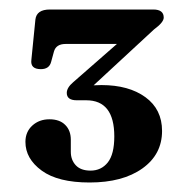

<svg xmlns="http://www.w3.org/2000/svg" viewBox="-20 -720 390 404"><path d="M321 -444.5Q321 -395 279.5 -365.5Q238 -336 168.5 -336Q102 -336 67.8 -361Q33.5 -386 33.5 -421.5Q33.5 -442.5 48 -455.8Q62.5 -469 84 -469Q105.5 -469 117.2 -457.2Q129 -445.5 129 -426V-400.5Q129 -383.5 139.5 -372.2Q150 -361 170.5 -361Q193 -361 206.8 -378.2Q220.5 -395.5 220.5 -433Q220.5 -509 161.5 -509H141.5Q120.5 -509 120.5 -524.5Q120.5 -535.5 134 -547L226 -627.5H118Q98 -627.5 93.5 -611.5L87.5 -589.5Q83.5 -574.5 66 -574.5Q43.5 -574.5 46 -594L54.5 -679Q57 -700 85 -700H302.5Q324.5 -700 324.5 -683Q324.5 -673 304 -658L177 -540.5Q185 -541 193.5 -541Q251 -541 286 -515.5Q321 -490 321 -444.5Z"/></svg>

Font: Fraunces 9pt SemiBold
Style: Regular
Weight: 600
Version: Version 1.000;[b76b70a41]